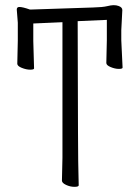

<svg xmlns="http://www.w3.org/2000/svg" viewBox="-20 -718 540 744"><path d="M96 -681H100L341 -689Q378 -690 394.5 -694Q411 -698 420 -698Q431 -698 439 -695Q454 -690 454 -679L450 -601V-562L455 -456Q455 -451 440.5 -451Q426 -451 409 -458Q392 -465 392 -474L394 -562V-641L281 -636V-631Q282 -75 284 -46Q285 -17 285 0Q285 6 268.5 6Q252 6 236 -1.5Q220 -9 220 -18L222 -107V-632L109 -627V-559L112 -453Q112 -448 97 -448Q82 -448 64.5 -455Q47 -462 47 -471L49 -560V-630L45 -681Q45 -691 55 -691Q68 -691 96 -681Z"/></svg>

Font: Moon Stars Kai HW Light
Style: Regular
Weight: 300
Designer: GuiWonder
Version: Version 1.101